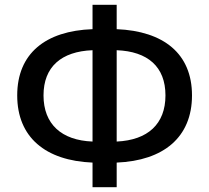

<svg xmlns="http://www.w3.org/2000/svg" viewBox="-20 -770 874 803"><path d="M468 -560C598 -555 672 -491 672 -371C672 -251 598 -184 468 -178ZM367 -178C237 -183 162 -251 162 -371C162 -491 237 -555 367 -560ZM468 -750H367V-648C170 -641 52 -546 52 -371C52 -196 170 -98 367 -90V13H468V-90C664 -98 783 -196 783 -371C783 -546 664 -640 468 -648Z"/></svg>

Font: Noto Sans Japanese Medium
Style: Regular
Weight: 500
Designer: Ryoko NISHIZUKA (kana & ideographs); Paul D. Hunt (Latin, Greek & Cyrillic); Wenlong ZHANG (bopomofo); Sandoll Communica
Foundry: Adobe Systems Incorporated
Version: Version 1.000;PS 1;hotconv 1.0.78;makeotf.lib2.5.61930